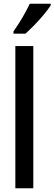

<svg xmlns="http://www.w3.org/2000/svg" viewBox="-20 -1006 291 1026"><path d="M158 0H62V-760H158ZM251 -977Q238 -957 214.5 -928.5Q191 -900 164 -872.5Q137 -845 116 -826H52V-838Q80 -878 101.5 -915Q123 -952 139 -986H251Z"/></svg>

Font: Noto Sans ExtraCondensed Medium
Style: Regular
Weight: 500
Width: 2
Designer: Monotype Design Team
Foundry: Monotype Imaging Inc.
Version: Version 2.013; ttfautohint (v1.8.4.7-5d5b)